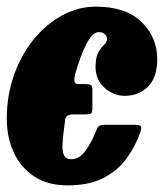

<svg xmlns="http://www.w3.org/2000/svg" viewBox="-20 -550 495 580"><path d="M455 -370.5Q455 -316 427 -288.2Q399 -260.5 357 -260.5Q323.5 -260.5 296 -284.5Q268.5 -308.5 268.5 -350Q269.5 -380 278 -393.8Q286.5 -407.5 294.8 -415Q303 -422.5 303 -433Q303 -441.5 296.2 -447.2Q289.5 -453 278.5 -453Q259 -453 240.2 -415.5Q221.5 -378 207 -325.5Q204 -314 204.8 -305Q205.5 -296 217.5 -296H238Q248.5 -296 253.8 -293.5Q259 -291 259 -279.5V-223.5Q259 -210 255 -207.2Q251 -204.5 238.5 -204.5H201.5Q179.5 -204.5 177.2 -189.8Q175 -175 173 -158Q170 -135.5 168.8 -115Q167.5 -94.5 173 -81.8Q178.5 -69 195.5 -69Q220 -69 239.2 -96Q258.5 -123 271 -156.5Q274 -165.5 279 -169.2Q284 -173 298 -173H385.5Q401 -173 405 -169.2Q409 -165.5 404.5 -152.5Q389.5 -108.5 362.5 -71.5Q335.5 -34.5 292.2 -12.2Q249 10 184 10Q124.5 10 83.5 -17Q42.5 -44 21.5 -89.5Q0.5 -135 0.5 -191Q0.5 -263 22.8 -324.8Q45 -386.5 83 -432.5Q121 -478.5 169.2 -504.2Q217.5 -530 269 -530Q359.5 -530 407.2 -484Q455 -438 455 -370.5Z"/></svg>

Font: Besley* Condensed Heavy
Style: Italic
Weight: 800
Width: 3
Italic angle: -13°
Designer: Owen Earl
Foundry: indestructible type*
Version: Version 3.000; ttfautohint (v1.8.3)